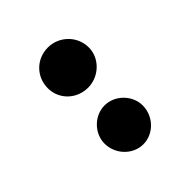

<svg xmlns="http://www.w3.org/2000/svg" viewBox="-29 -736 199 199"><g transform="rotate(45 70.5 -637.0)"><path d="M141 -636C141 -651 128 -664 112 -664C97 -664 84 -651 84 -636C84 -621 97 -608 112 -608C128 -608 141 -621 141 -636ZM59 -637C59 -653 46 -667 30 -667C13 -667 0 -653 0 -637C0 -620 13 -607 30 -607C46 -607 59 -620 59 -637Z"/></g></svg>

Font: Bigelow Rules
Style: Regular
Weight: 400
Designer: Astigmatic (AOETI)
Foundry: Astigmatic (AOETI)
Version: Version 1.000